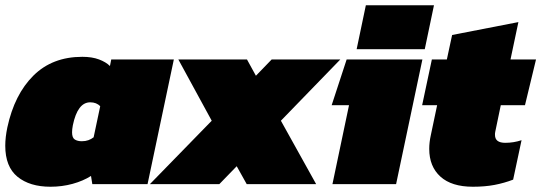

<svg xmlns="http://www.w3.org/2000/svg" viewBox="-24 -700 2058 730"><path d="M168 10Q89 10 42.5 -28Q-4 -66 -4 -146Q-4 -162 -2 -179.5Q0 -197 4 -216Q31 -341 103 -412.5Q175 -484 289 -484Q326 -484 352.5 -474Q379 -464 394 -449L399 -474H637L537 0H327L322 -31Q292 -12 252 -1Q212 10 168 10ZM287 -163Q301 -163 312 -167Q323 -171 332 -178L357 -296Q343 -311 319 -311Q271 -311 253 -224Q250 -208 250 -197Q250 -176 260.5 -169.5Q271 -163 287 -163Z M546 0 781 -241 654 -474H915L949 -412L1009 -474H1270L1044 -241L1178 0H914L876 -68L810 0Z M1332 -513 1367 -680H1626L1591 -513ZM1240 0 1303 -300H1237L1294 -474H1582L1482 0Z M1774 10Q1693 10 1650.5 -28.5Q1608 -67 1608 -134Q1608 -159 1614 -186L1638 -300H1581L1618 -474H1675L1695 -567L1947 -616L1917 -474H2014L1972 -300H1880L1859 -199Q1858 -196 1858 -192.5Q1858 -189 1858 -187Q1858 -157 1897 -157Q1929 -157 1959 -167L1927 -17Q1893 -4 1856.5 3Q1820 10 1774 10Z"/></svg>

Font: Kanit Black
Style: Italic
Weight: 900
Italic angle: -12°
Designer: Katatrad Team
Foundry: CadsonDemak
Version: Version 2.000; ttfautohint (v1.8.3)